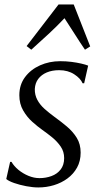

<svg xmlns="http://www.w3.org/2000/svg" viewBox="-20 -814 432 844"><path d="M350 -448H343Q334 -469.5 306.2 -487.5Q278.5 -505.5 240 -505.5Q209 -505.5 185.5 -495.5Q162 -485.5 148.2 -467.2Q134.5 -449 133 -423Q132.5 -396.5 144.2 -374.8Q156 -353 176 -335.2Q196 -317.5 218.5 -301Q247.5 -280 274 -257.8Q300.5 -235.5 317.5 -208Q334.5 -180.5 334.5 -143Q334.5 -106 318.8 -77.5Q303 -49 276.5 -29.5Q250 -10 217 0Q184 10 148.5 10Q124.5 10 95.5 4.5Q66.5 -1 42.2 -9.5Q18 -18 7.5 -27L24.5 -102.5H30.5Q41.5 -83.5 61.2 -67.2Q81 -51 105.2 -41Q129.5 -31 153.5 -31Q181.5 -31 206.2 -40Q231 -49 246.5 -68.8Q262 -88.5 262 -119Q262 -147.5 247 -169.5Q232 -191.5 209.8 -209.8Q187.5 -228 166 -243Q145.5 -257.5 122 -278.5Q98.5 -299.5 81.8 -328.5Q65 -357.5 65 -395.5Q65 -441.5 90 -475Q115 -508.5 156 -526.8Q197 -545 244.5 -545Q270.5 -545 294.2 -542Q318 -539 337.2 -534.5Q356.5 -530 367.5 -525.5ZM117.5 -595.5 97 -611.5 237.5 -794.5H304L376.5 -610L353.5 -595.5Q331 -628.5 310.2 -661.5Q289.5 -694.5 263.5 -734Q231 -699.5 195.5 -666.5Q160 -633.5 117.5 -595.5Z"/></svg>

Font: Merriweather 72pt Light
Style: Italic
Weight: 300
Italic angle: -7.8°
Version: Version 2.101